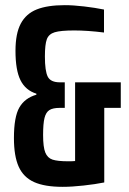

<svg xmlns="http://www.w3.org/2000/svg" viewBox="-20 -716 500 744"><path d="M448 -397V-298H384V-9Q349 -2 303.5 3Q258 8 223 8Q153 8 112 -10.5Q71 -29 52.5 -70Q34 -111 34 -181Q34 -263 55 -299.5Q76 -336 121 -349V-353Q79 -366 59.5 -405Q40 -444 40 -519Q40 -586 60.5 -624.5Q81 -663 122.5 -679.5Q164 -696 231 -696Q264 -696 306.5 -691Q349 -686 383 -679V-590Q319 -598 268 -598Q215 -598 192 -591Q169 -584 161.5 -564Q154 -544 154 -497Q154 -441 165 -419Q176 -397 212 -397H231V-298H212Q185 -298 171.5 -289.5Q158 -281 152.5 -259Q147 -237 147 -193Q147 -146 155.5 -125Q164 -104 183.5 -97.5Q203 -91 245 -91Q262 -91 271 -92V-397Z"/></svg>

Font: Saira ExtraCondensed
Style: Bold
Weight: 700
Width: 2
Designer: Hector Gatti with collaboration of the Omnibus-Type team
Foundry: Omnibus-Type
Version: Version 0.072; ttfautohint (v1.8)